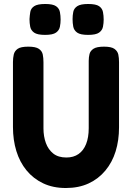

<svg xmlns="http://www.w3.org/2000/svg" viewBox="-20 -925 663 963"><path d="M310 18Q246 18 196.5 -5.5Q147 -29 113 -70.5Q79 -112 62 -167.5Q45 -223 45 -288V-614Q45 -634 49 -651.5Q53 -669 68.5 -680Q84 -691 122 -691Q159 -691 175 -680Q191 -669 194.5 -651.5Q198 -634 198 -613V-281Q198 -241 210 -208Q222 -175 247 -155Q272 -135 313 -135Q349 -135 374 -152.5Q399 -170 412 -203Q425 -236 425 -282V-620Q425 -638 429 -654Q433 -670 449 -680.5Q465 -691 502 -691Q539 -691 554.5 -679.5Q570 -668 573.5 -651Q577 -634 577 -613V-286Q577 -221 560 -166Q543 -111 508.5 -69.5Q474 -28 424.5 -5Q375 18 310 18ZM422 -750Q383 -750 367 -761.5Q351 -773 347.5 -791Q344 -809 344 -829Q344 -848 347.5 -865.5Q351 -883 367.5 -894Q384 -905 422 -905Q461 -905 477 -894Q493 -883 496.5 -864.5Q500 -846 500 -827Q500 -809 496.5 -791Q493 -773 477 -761.5Q461 -750 422 -750ZM206 -750Q167 -750 151 -761.5Q135 -773 131.5 -791Q128 -809 128 -829Q129 -848 132 -865.5Q135 -883 151.5 -894Q168 -905 207 -905Q245 -905 261 -894Q277 -883 280.5 -864.5Q284 -846 284 -827Q284 -809 280.5 -791Q277 -773 261 -761.5Q245 -750 206 -750Z"/></svg>

Font: Fredoka SemiCondensed SemiBold
Style: Regular
Weight: 600
Width: 4
Designer: Ben Nathan
Foundry: Milena B. Brandão, Ben Nathan
Version: Version 2.001